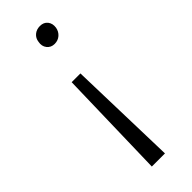

<svg xmlns="http://www.w3.org/2000/svg" viewBox="-224 -493 713 713"><g transform="rotate(-45 133.0 -136.5)"><path d="M169 -468Q189 -468 199.5 -454.5Q210 -441 207 -421Q204 -404 191.5 -393Q179 -382 161 -382Q142 -382 131 -396Q120 -410 124 -430Q126 -447 138.5 -457.5Q151 -468 169 -468ZM151 -237 163 195H94L105 -237Z"/></g></svg>

Font: EauTestInfant Semilight
Style: Italic
Weight: 300
Italic angle: -12°
Designer: Christian Thalmann (Catharsis Fonts)
Version: Version 0.001;PS 000.001;hotconv 1.0.88;makeotf.lib2.5.64775